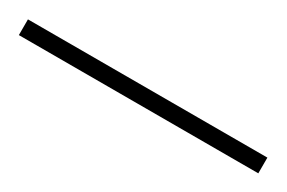

<svg xmlns="http://www.w3.org/2000/svg" viewBox="-11 -911 411 275"><g transform="rotate(30 194.0 -773.0)"><path d="M392 -760V-786H-4V-760Z"/></g></svg>

Font: Noto Sans Oriya ExtCond Thin
Style: Regular
Weight: 100
Width: 2
Designer: Amélie Bonet and Sol Matas
Foundry: Google LLC
Version: Version 2.006